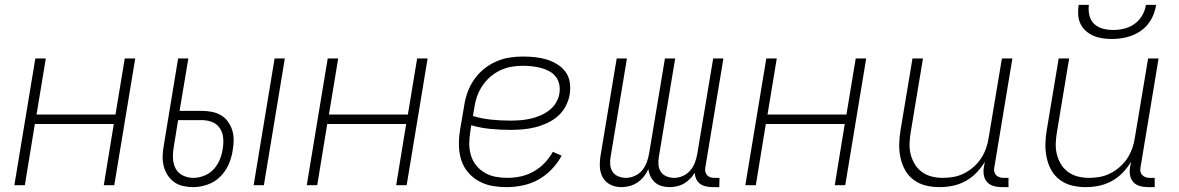

<svg xmlns="http://www.w3.org/2000/svg" viewBox="-20 -760 4840 788"><path d="M39 0 125 -520H168L130 -290H454L492 -520H535L449 0H406L447 -251H123L82 0Z M1021 0 1107 -520H1149L1063 0ZM773 8Q752 8 731.5 3.5Q711 -1 695 -12.5Q679 -24 668 -41Q657 -58 652 -78Q647 -98 647.5 -119Q648 -140 652 -162L711 -520H753L717 -305H808Q829 -305 849.5 -301Q870 -297 887 -287Q904 -277 915.5 -261Q927 -245 933 -226Q939 -207 939 -186Q939 -165 935 -143Q931 -114 918.5 -85.5Q906 -57 884 -35Q862 -13 832 -2.5Q802 8 773 8ZM774 -30Q796 -30 818.5 -39Q841 -48 857 -65.5Q873 -83 882 -105Q891 -127 894 -149Q898 -172 896 -194Q894 -216 882.5 -233.5Q871 -251 851 -259Q831 -267 808 -267H711L693 -156Q689 -133 690 -110Q691 -87 701 -68Q711 -49 731 -39.5Q751 -30 774 -30Z M1239 0 1325 -520H1368L1330 -290H1654L1692 -520H1735L1649 0H1606L1647 -251H1323L1282 0Z M2060 8Q2028 8 1998.5 2.5Q1969 -3 1943.5 -17.5Q1918 -32 1899.5 -54.5Q1881 -77 1872.5 -105Q1864 -133 1863.5 -164Q1863 -195 1868 -226L1885 -326Q1889 -353 1898.5 -380Q1908 -407 1924.5 -431.5Q1941 -456 1964.5 -475.5Q1988 -495 2015 -507Q2042 -519 2069.5 -523.5Q2097 -528 2125 -528Q2150 -528 2175 -525.5Q2200 -523 2223 -516Q2246 -509 2266.5 -496.5Q2287 -484 2301 -465Q2315 -446 2318.5 -421.5Q2322 -397 2318 -372Q2314 -347 2301 -323Q2288 -299 2268 -282Q2248 -265 2223.5 -254Q2199 -243 2174 -237Q2149 -231 2123.5 -229Q2098 -227 2074 -227Q2032 -227 1992 -231Q1952 -235 1914 -246L1910 -219Q1906 -194 1906 -169.5Q1906 -145 1913 -122Q1920 -99 1934.5 -81Q1949 -63 1969.5 -51Q1990 -39 2014 -34.5Q2038 -30 2063 -30Q2090 -30 2117.5 -36Q2145 -42 2170 -56Q2195 -70 2215 -91Q2235 -112 2249 -137L2285 -121Q2269 -91 2244 -65Q2219 -39 2189 -22.5Q2159 -6 2125.5 1Q2092 8 2060 8ZM2074 -265Q2094 -265 2114.5 -266.5Q2135 -268 2155.5 -272.5Q2176 -277 2195.5 -285Q2215 -293 2233 -306.5Q2251 -320 2262 -338.5Q2273 -357 2276 -377Q2279 -397 2275 -415Q2271 -433 2260 -446.5Q2249 -460 2233 -468.5Q2217 -477 2199 -481.5Q2181 -486 2162.5 -488Q2144 -490 2125 -490Q2102 -490 2079 -486Q2056 -482 2033.5 -471.5Q2011 -461 1992 -444.5Q1973 -428 1959.5 -407.5Q1946 -387 1938 -364.5Q1930 -342 1927 -319L1921 -284Q1957 -273 1996 -269Q2035 -265 2074 -265Z M2530 8Q2506 8 2485.5 -2Q2465 -12 2454 -31.5Q2443 -51 2442 -75Q2441 -99 2445 -123L2511 -520H2553L2486 -116Q2483 -100 2484.5 -83.5Q2486 -67 2494.5 -54.5Q2503 -42 2518 -36Q2533 -30 2549 -30Q2567 -30 2585 -38Q2603 -46 2615.5 -61Q2628 -76 2634.5 -94Q2641 -112 2644 -130L2709 -520H2751L2684 -116Q2681 -100 2682.5 -83.5Q2684 -67 2692.5 -54.5Q2701 -42 2716 -36Q2731 -30 2747 -30Q2765 -30 2783 -38Q2801 -46 2813.5 -61Q2826 -76 2832.5 -94Q2839 -112 2842 -130L2907 -520H2949L2875 -74Q2873 -65 2874.5 -56.5Q2876 -48 2881.5 -41.5Q2887 -35 2895 -32.5Q2903 -30 2912 -30H2933L2932 8H2905Q2891 8 2877.5 5Q2864 2 2853.5 -5.5Q2843 -13 2837.5 -25Q2832 -37 2831 -51Q2823 -37 2811.5 -25.5Q2800 -14 2787 -6.5Q2774 1 2758.5 4.5Q2743 8 2728 8Q2711 8 2695.5 3.5Q2680 -1 2668.5 -11Q2657 -21 2650 -35.5Q2643 -50 2641 -66Q2634 -50 2622.5 -35.5Q2611 -21 2596 -11Q2581 -1 2564 3.5Q2547 8 2530 8Z M3039 0 3125 -520H3168L3130 -290H3454L3492 -520H3535L3449 0H3406L3447 -251H3123L3082 0Z M3836 8Q3807 8 3780 1.5Q3753 -5 3731 -21Q3709 -37 3695.5 -60.5Q3682 -84 3676 -111.5Q3670 -139 3670.5 -168Q3671 -197 3676 -226L3725 -520H3768L3718 -219Q3714 -196 3713 -172.5Q3712 -149 3717.5 -127Q3723 -105 3734.5 -86Q3746 -67 3764 -54Q3782 -41 3804 -35.5Q3826 -30 3850 -30Q3872 -30 3894 -34Q3916 -38 3937 -48.5Q3958 -59 3976.5 -75.5Q3995 -92 4007.5 -111.5Q4020 -131 4027.5 -153Q4035 -175 4038 -197L4092 -520H4135L4061 -74Q4059 -65 4060.5 -56.5Q4062 -48 4067.5 -42Q4073 -36 4081 -33Q4089 -30 4098 -30H4119V8H4091Q4074 8 4058 3.5Q4042 -1 4031.5 -12.5Q4021 -24 4018 -40.5Q4015 -57 4018 -74L4022 -96Q4007 -71 3987 -50.5Q3967 -30 3942 -16.5Q3917 -3 3890 2.5Q3863 8 3836 8Z M4436 8Q4407 8 4380 1.5Q4353 -5 4331 -21Q4309 -37 4295.5 -60.5Q4282 -84 4276 -111.5Q4270 -139 4270.5 -168Q4271 -197 4276 -226L4325 -520H4368L4318 -219Q4314 -196 4313 -172.5Q4312 -149 4317.5 -127Q4323 -105 4334.5 -86Q4346 -67 4364 -54Q4382 -41 4404 -35.5Q4426 -30 4450 -30Q4472 -30 4494 -34Q4516 -38 4537 -48.5Q4558 -59 4576.5 -75.5Q4595 -92 4607.5 -111.5Q4620 -131 4627.5 -153Q4635 -175 4638 -197L4692 -520H4735L4661 -74Q4659 -65 4660.5 -56.5Q4662 -48 4667.5 -42Q4673 -36 4681 -33Q4689 -30 4698 -30H4719V8H4691Q4674 8 4658 3.5Q4642 -1 4631.5 -12.5Q4621 -24 4618 -40.5Q4615 -57 4618 -74L4622 -96Q4607 -71 4587 -50.5Q4567 -30 4542 -16.5Q4517 -3 4490 2.5Q4463 8 4436 8ZM4543 -600Q4523 -600 4503.5 -603Q4484 -606 4467 -613.5Q4450 -621 4436 -633.5Q4422 -646 4414 -663Q4406 -680 4405 -700Q4404 -720 4407 -740H4449Q4446 -718 4451 -697Q4456 -676 4470.5 -662Q4485 -648 4506 -642.5Q4527 -637 4549 -637Q4571 -637 4594 -642.5Q4617 -648 4636.5 -662Q4656 -676 4668 -697Q4680 -718 4683 -740H4725Q4722 -720 4714 -700Q4706 -680 4693 -663Q4680 -646 4662 -633.5Q4644 -621 4624 -613.5Q4604 -606 4583.5 -603Q4563 -600 4543 -600Z"/></svg>

Font: Iosevka Extralight Extended
Style: Italic
Weight: 200
Width: 7
Italic angle: -9°
Monospace: yes
Designer: Belleve Invis
Foundry: Belleve Invis
Version: Version 32.5.0; ttfautohint (v1.8.4)